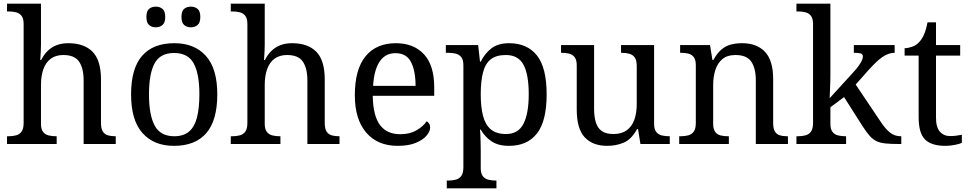

<svg xmlns="http://www.w3.org/2000/svg" viewBox="-20 -780 5253 1040"><path d="M18 0V-42H26Q49 -42 67.5 -47Q86 -52 97 -67.5Q108 -83 108 -114V-650Q108 -680 96.5 -694.5Q85 -709 66.5 -713.5Q48 -718 26 -718H18V-760H202V-540Q202 -522 201 -502.5Q200 -483 199 -469Q198 -455 198 -455H203Q218 -485 239.5 -505.5Q261 -526 288.5 -536Q316 -546 350 -546Q436 -546 481.5 -499.5Q527 -453 527 -350V-114Q527 -83 537 -67.5Q547 -52 564.5 -47Q582 -42 604 -42H607V0H433V-345Q433 -410 408.5 -446Q384 -482 323 -482Q282 -482 255 -462Q228 -442 215 -405.5Q202 -369 202 -320V-109Q202 -80 213.5 -65.5Q225 -51 243.5 -46.5Q262 -42 284 -42H287V0Z M922 10Q814 10 752 -59Q690 -128 690 -269Q690 -409 749.5 -477.5Q809 -546 925 -546Q1033 -546 1095 -477.5Q1157 -409 1157 -269Q1157 -128 1097.5 -59Q1038 10 922 10ZM924 -42Q974 -42 1004 -67.5Q1034 -93 1047 -144Q1060 -195 1060 -269Q1060 -381 1029 -437Q998 -493 923 -493Q848 -493 817.5 -437Q787 -381 787 -269Q787 -157 818 -99.5Q849 -42 924 -42ZM1014 -632Q992 -632 977.5 -644.5Q963 -657 963 -688Q963 -720 977.5 -732Q992 -744 1014 -744Q1035 -744 1050 -732Q1065 -720 1065 -688Q1065 -657 1050 -644.5Q1035 -632 1014 -632ZM824 -632Q802 -632 787.5 -644.5Q773 -657 773 -688Q773 -720 787.5 -732Q802 -744 824 -744Q845 -744 860 -732Q875 -720 875 -688Q875 -657 860 -644.5Q845 -632 824 -632Z M1230 0V-42H1238Q1261 -42 1279.5 -47Q1298 -52 1309 -67.5Q1320 -83 1320 -114V-650Q1320 -680 1308.5 -694.5Q1297 -709 1278.5 -713.5Q1260 -718 1238 -718H1230V-760H1414V-540Q1414 -522 1413 -502.5Q1412 -483 1411 -469Q1410 -455 1410 -455H1415Q1430 -485 1451.5 -505.5Q1473 -526 1500.5 -536Q1528 -546 1562 -546Q1648 -546 1693.5 -499.5Q1739 -453 1739 -350V-114Q1739 -83 1749 -67.5Q1759 -52 1776.5 -47Q1794 -42 1816 -42H1819V0H1645V-345Q1645 -410 1620.5 -446Q1596 -482 1535 -482Q1494 -482 1467 -462Q1440 -442 1427 -405.5Q1414 -369 1414 -320V-109Q1414 -80 1425.5 -65.5Q1437 -51 1455.5 -46.5Q1474 -42 1496 -42H1499V0Z M2134 10Q2025 10 1963.5 -62Q1902 -134 1902 -264Q1902 -404 1960 -475Q2018 -546 2124 -546Q2221 -546 2276.5 -486Q2332 -426 2332 -307V-261H1999Q2001 -152 2038.5 -102.5Q2076 -53 2148 -53Q2200 -53 2236.5 -74.5Q2273 -96 2291 -123Q2298 -120 2304 -111Q2310 -102 2310 -89Q2310 -69 2291 -46Q2272 -23 2233 -6.5Q2194 10 2134 10ZM2231 -315Q2231 -395 2206.5 -443.5Q2182 -492 2122 -492Q2067 -492 2036.5 -446.5Q2006 -401 2001 -315Z M2400 240V198H2408Q2431 198 2449.5 193Q2468 188 2479 172.5Q2490 157 2490 126V-426Q2490 -456 2478.5 -470.5Q2467 -485 2448.5 -489.5Q2430 -494 2408 -494H2395V-536H2570L2580 -446H2584Q2607 -492 2643 -519Q2679 -546 2737 -546Q2836 -546 2888.5 -479.5Q2941 -413 2941 -269Q2941 -124 2888.5 -57Q2836 10 2737 10Q2679 10 2642.5 -14.5Q2606 -39 2584 -78H2580Q2582 -59 2582.5 -37.5Q2583 -16 2583.5 3Q2584 22 2584 35V131Q2584 160 2595.5 174.5Q2607 189 2625.5 193.5Q2644 198 2666 198H2669V240ZM2721 -54Q2787 -54 2815.5 -109.5Q2844 -165 2844 -270Q2844 -377 2815.5 -429.5Q2787 -482 2720 -482Q2668 -482 2638.5 -459Q2609 -436 2596.5 -388.5Q2584 -341 2584 -269Q2584 -200 2596.5 -152Q2609 -104 2639 -79Q2669 -54 2721 -54Z M3269 10Q3190 10 3147 -36.5Q3104 -83 3104 -186V-426Q3104 -456 3092.5 -470.5Q3081 -485 3062.5 -489.5Q3044 -494 3022 -494H3019V-536H3198V-191Q3198 -148 3207.5 -117Q3217 -86 3240 -70Q3263 -54 3303 -54Q3347 -54 3375 -74.5Q3403 -95 3416 -131.5Q3429 -168 3429 -216V-422Q3429 -454 3418 -469Q3407 -484 3388.5 -489Q3370 -494 3347 -494H3344V-536H3523V-109Q3523 -80 3534.5 -65.5Q3546 -51 3564.5 -46.5Q3583 -42 3605 -42H3608V0H3449L3436 -81H3431Q3400 -25 3359 -7.5Q3318 10 3269 10Z M3659 0V-42H3667Q3690 -42 3708.5 -47Q3727 -52 3738 -67.5Q3749 -83 3749 -114V-426Q3749 -456 3738 -470.5Q3727 -485 3709 -489.5Q3691 -494 3669 -494H3664V-536H3826L3839 -455H3844Q3865 -493 3888.5 -512.5Q3912 -532 3940 -539Q3968 -546 4000 -546Q4079 -546 4123.5 -499.5Q4168 -453 4168 -350V-114Q4168 -83 4177.5 -67.5Q4187 -52 4204 -47Q4221 -42 4243 -42H4248V0H4074V-345Q4074 -410 4049.5 -446Q4025 -482 3964 -482Q3919 -482 3892.5 -459.5Q3866 -437 3854.5 -400Q3843 -363 3843 -320V-109Q3843 -80 3854 -65.5Q3865 -51 3883 -46.5Q3901 -42 3923 -42H3928V0Z M4294 0V-42H4302Q4325 -42 4343.5 -47Q4362 -52 4373 -67.5Q4384 -83 4384 -114V-650Q4384 -680 4372.5 -694.5Q4361 -709 4342.5 -713.5Q4324 -718 4302 -718H4294V-760H4478V-374Q4478 -361 4477.5 -340Q4477 -319 4476 -298Q4475 -277 4474.5 -262.5Q4474 -248 4474 -248L4599 -385Q4621 -409 4632.5 -425.5Q4644 -442 4649 -453.5Q4654 -465 4654 -474Q4654 -487 4642 -490.5Q4630 -494 4605 -494V-536H4826V-494Q4809 -494 4792 -488Q4775 -482 4758 -470Q4741 -458 4723 -440.5Q4705 -423 4685 -401L4615 -322L4748 -124Q4774 -84 4799.5 -63Q4825 -42 4859 -42H4862V0H4848Q4805 0 4776 -3Q4747 -6 4727.5 -15.5Q4708 -25 4690.5 -44.5Q4673 -64 4652 -97L4552 -254L4478 -199V-109Q4478 -80 4489.5 -65.5Q4501 -51 4519.5 -46.5Q4538 -42 4560 -42H4563V0Z M5101 10Q5025 10 4990.5 -24.5Q4956 -59 4956 -145V-479H4880V-519Q4898 -519 4920 -526.5Q4942 -534 4958 -551Q4975 -569 4986 -595Q4997 -621 5004 -659H5050V-536H5181V-479H5050V-142Q5050 -91 5071 -67Q5092 -43 5126 -43Q5144 -43 5159 -45Q5174 -47 5190 -50V-6Q5177 0 5151 5Q5125 10 5101 10Z"/></svg>

Font: Noto Serif Tamil
Style: Regular
Weight: 400
Designer: Indian Type Foundry, Tom Grace, and the Monotype Design Team
Foundry: Monotype Imaging Inc.
Version: Version 2.003